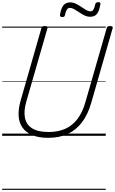

<svg xmlns="http://www.w3.org/2000/svg" viewBox="-20 -1256 1063 1776"><path d="M426 19Q339 19 280 -5.5Q221 -30 189 -74.5Q157 -119 152.5 -181Q148 -243 169 -319L363 -996Q366 -1006 373 -1010.5Q380 -1015 395 -1015Q409 -1015 415.5 -1010.5Q422 -1006 419 -995L223 -315Q198 -228 211 -165Q224 -102 278 -68.5Q332 -35 429 -35Q518 -35 584.5 -65Q651 -95 697 -156Q743 -217 769 -308L967 -996Q970 -1006 976.5 -1010.5Q983 -1015 999 -1015Q1028 -1015 1022 -995L824 -305Q793 -197 738.5 -125Q684 -53 606.5 -17Q529 19 426 19ZM555 -1098Q533 -1098 535 -1120Q544 -1177 566 -1205.5Q588 -1234 628 -1234Q656 -1234 682 -1221.5Q708 -1209 731.5 -1192.5Q755 -1176 776.5 -1163.5Q798 -1151 817 -1151Q834 -1151 844 -1166.5Q854 -1182 861 -1216Q865 -1236 889 -1236Q902 -1236 906.5 -1231Q911 -1226 908 -1215Q899 -1157 878 -1129Q857 -1101 815 -1101Q786 -1101 761 -1113.5Q736 -1126 712.5 -1142Q689 -1158 667.5 -1170.5Q646 -1183 626 -1183Q609 -1183 599 -1168Q589 -1153 581 -1118Q580 -1107 573.5 -1102.5Q567 -1098 555 -1098ZM0 490H958V500H0ZM0 -20H958V0H0ZM0 -505H958V-500H0ZM0 -1010H958V-1000H0Z"/></svg>

Font: Playwrite AU NSW Guides
Style: Regular
Weight: 400
Designer: Veronika Burian, José Scaglione
Foundry: TypeTogether
Version: Version 1.003